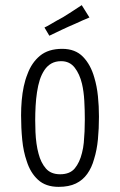

<svg xmlns="http://www.w3.org/2000/svg" viewBox="-20 -717 467 747"><path d="M208 10Q158 10 128 -17.5Q98 -45 84 -90Q71 -127 66.5 -173Q62 -219 62 -268Q62 -298 64.5 -326.5Q67 -355 72.5 -381Q78 -407 87 -429Q103 -473 135.5 -500Q168 -527 222 -527Q273 -527 303 -496Q333 -465 347 -415Q357 -382 361 -343Q365 -304 365 -263Q365 -217 361 -175Q357 -133 346 -98Q337 -65 319.5 -40.5Q302 -16 275 -3Q248 10 208 10ZM214 -39Q252 -39 271 -62Q290 -85 299 -122Q304 -141 306 -162Q308 -183 309 -206Q310 -229 310 -252Q310 -288 308 -324.5Q306 -361 299 -391Q290 -429 270.5 -454Q251 -479 218 -479Q196 -479 180 -470Q164 -461 153 -444.5Q142 -428 135 -407Q128 -385 124 -358.5Q120 -332 118.5 -304Q117 -276 117 -249Q117 -226 118 -203Q119 -180 122 -158.5Q125 -137 130 -119Q139 -84 158.5 -61.5Q178 -39 214 -39ZM172 -578 153 -610Q164 -615 175.5 -622Q187 -629 199.5 -636Q212 -643 225 -650Q238 -658 250.5 -666Q263 -674 275 -682Q287 -690 298 -697L328 -649Q315 -644 301 -637.5Q287 -631 273.5 -625Q260 -619 246 -613Q233 -607 220 -601Q207 -595 195 -589Q183 -583 172 -578Z"/></svg>

Font: Truculenta Light
Style: Regular
Weight: 300
Version: Version 1.002